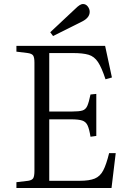

<svg xmlns="http://www.w3.org/2000/svg" viewBox="-20 -939 649 959"><path d="M62 0V-29L121 -36Q140 -39 146 -49Q152 -59 152 -86V-626Q152 -651 146 -661Q140 -671 119 -674L62 -681V-710H505L539 -552L507 -543Q488 -601 469.5 -629Q451 -657 422.5 -665.5Q394 -674 344 -674H226V-382H340Q375 -382 391.5 -387Q408 -392 416 -410Q424 -428 432 -467L461 -470V-260L432 -256Q426 -294 417.5 -312.5Q409 -331 390.5 -337Q372 -343 335 -343H226V-36H378Q426 -36 453 -47Q480 -58 495.5 -87.5Q511 -117 525 -174H558L537 0ZM245 -759 231 -778 357 -896Q380 -919 394 -919Q409 -919 418.5 -906.5Q428 -894 428 -880Q428 -851 391 -832Z"/></svg>

Font: Literata 36pt Light
Style: Regular
Weight: 300
Designer: Latin by Veronika Burian and Jose Scaglione. Greek by Irene Vlachou. Cyrillic by Vera Evstafieva.
Foundry: TypeTogether
Version: Version 3.002